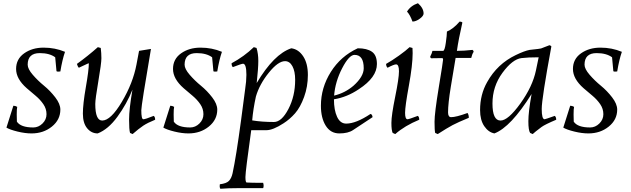

<svg xmlns="http://www.w3.org/2000/svg" viewBox="-20 -809 3923 1193"><path d="M227 -479Q152 -479 152 -407Q152 -381 183.5 -344.5Q215 -308 253.5 -276.5Q292 -245 323.5 -204Q355 -163 355 -128Q355 -65 302.5 -22.5Q250 20 176 20Q136 20 89 8.5Q42 -3 20 -16L63 -152Q76 -152 87 -145Q84 -133 84 -97Q84 -61 85 -53Q109 -17 187 -17Q219 -17 244 -41.5Q269 -66 269 -99.5Q269 -133 249.5 -161.5Q230 -190 202 -213.5Q174 -237 146 -261Q80 -319 80 -380.5Q80 -442 130 -477.5Q180 -513 251 -513Q322 -513 384 -487Q367 -438 355 -365Q351 -364 341.5 -364Q332 -364 331 -367L323 -453Q288 -479 227 -479Z M532 -416Q529 -416 503 -403.5Q477 -391 470 -388Q462 -396 458 -412Q526 -461 588 -516L606 -511Q610 -479 610 -447Q610 -415 591 -304Q572 -193 572 -163Q572 -60 615 -60Q668 -60 737 -176Q806 -292 828 -408L844 -493L918 -505Q858 -154 858 -124Q858 -68 870.5 -68Q883 -68 935 -89Q944 -83 944 -65Q897 -46 870 -28Q843 -10 804 24L788 17Q782 -3 782 -66.5Q782 -130 803 -252Q767 -162 709.5 -83.5Q652 -5 587 20Q548 20 521.5 -12Q495 -44 495 -103Q495 -162 513.5 -268Q532 -374 532 -416Z M1202 -479Q1127 -479 1127 -407Q1127 -381 1158.5 -344.5Q1190 -308 1228.5 -276.5Q1267 -245 1298.5 -204Q1330 -163 1330 -128Q1330 -65 1277.5 -22.5Q1225 20 1151 20Q1111 20 1064 8.5Q1017 -3 995 -16L1038 -152Q1051 -152 1062 -145Q1059 -133 1059 -97Q1059 -61 1060 -53Q1084 -17 1162 -17Q1194 -17 1219 -41.5Q1244 -66 1244 -99.5Q1244 -133 1224.5 -161.5Q1205 -190 1177 -213.5Q1149 -237 1121 -261Q1055 -319 1055 -380.5Q1055 -442 1105 -477.5Q1155 -513 1226 -513Q1297 -513 1359 -487Q1342 -438 1330 -365Q1326 -364 1316.5 -364Q1307 -364 1306 -367L1298 -453Q1263 -479 1202 -479Z M1742 -43Q1676 0 1635 0H1541Q1505 257 1505 291Q1505 325 1513 325Q1537 327 1615 327Q1618 335 1618 345Q1618 355 1615 360H1461Q1397 360 1349 364Q1345 357 1345 348L1346 336Q1387 331 1402.5 315Q1418 299 1425 268Q1447 167 1478 -63L1503 -253Q1511 -305 1511 -344Q1511 -413 1490 -413Q1481 -413 1427 -392Q1419 -398 1419 -416Q1497 -458 1557 -516L1574 -511Q1585 -475 1585 -430Q1585 -385 1575 -293Q1682 -473 1790 -509Q1835 -503 1864 -459Q1893 -415 1893 -343Q1893 -271 1869.5 -206.5Q1846 -142 1813.5 -105Q1781 -68 1742 -43ZM1751 -429Q1708 -429 1650 -357Q1592 -285 1570 -209Q1553 -131 1547 -61Q1606 -51 1682 -51Q1730 -51 1772 -131.5Q1814 -212 1814 -313Q1814 -366 1797 -397.5Q1780 -429 1751 -429Z M2322 -411Q2322 -328 2210 -255Q2136 -205 2055 -192Q2055 -125 2074.5 -83Q2094 -41 2131 -41Q2192 -41 2282 -101Q2293 -99 2295 -81L2174 -1Q2143 20 2088.5 20Q2034 20 2004 -28Q1974 -76 1974 -152Q1974 -264 2035.5 -362Q2097 -460 2203 -509Q2260 -509 2291 -487.5Q2322 -466 2322 -411ZM2183 -468Q2149 -468 2106 -385Q2063 -302 2056 -215Q2123 -231 2176 -276Q2240 -333 2240 -385Q2240 -468 2183 -468Z M2544 -479Q2544 -405 2520.5 -276.5Q2497 -148 2497 -108Q2497 -68 2512 -68Q2521 -68 2576 -89Q2585 -83 2585 -65Q2495 -28 2436 24L2420 17Q2412 1 2412 -45.5Q2412 -92 2435.5 -207.5Q2459 -323 2459 -366Q2459 -409 2441 -409Q2428 -409 2388 -388Q2379 -397 2379 -412Q2415 -432 2459 -463.5Q2503 -495 2525 -516L2543 -511Q2544 -499 2544 -479ZM2612 -725Q2612 -710 2588 -692.5Q2564 -675 2543 -675Q2528 -717 2509 -737Q2532 -774 2577 -789Q2612 -758 2612 -725Z M2764 -111Q2764 -81 2783 -81Q2814 -81 2885 -107Q2893 -96 2893 -77Q2825 -49 2792 -31.5Q2759 -14 2700 24L2684 17Q2680 1 2680 -52.5Q2680 -106 2706.5 -267Q2733 -428 2733 -438Q2733 -448 2727 -448Q2695 -448 2659 -447Q2653 -450 2653 -457Q2664 -478 2667 -493H2733Q2743 -493 2750 -542.5Q2757 -592 2757 -613Q2795 -628 2836 -675Q2847 -675 2853 -669Q2829 -564 2819 -493Q2863 -493 2916 -499Q2923 -494 2923 -487Q2913 -472 2908 -449H2811L2781 -269Q2764 -165 2764 -111Z M3090 -60Q3137 -60 3213 -165.5Q3289 -271 3310 -371L3327 -453Q3260 -453 3220 -448Q3164 -441 3102 -356.5Q3040 -272 3040 -166Q3040 -60 3090 -60ZM3406 -521Q3346 -196 3346 -132Q3346 -68 3364 -68Q3368 -68 3427 -89Q3436 -82 3436 -65Q3367 -36 3345 -20Q3301 13 3290 24L3274 17Q3263 1 3263 -56Q3263 -113 3283 -225Q3154 -19 3052 20Q3015 13 2989 -25Q2963 -63 2963 -125Q2963 -222 3007 -299Q3070 -412 3185 -467Q3239 -493 3271 -499Q3338 -506 3342 -508L3394 -528Q3399 -528 3406 -521Z M3687 -479Q3612 -479 3612 -407Q3612 -381 3643.5 -344.5Q3675 -308 3713.5 -276.5Q3752 -245 3783.5 -204Q3815 -163 3815 -128Q3815 -65 3762.5 -22.5Q3710 20 3636 20Q3596 20 3549 8.5Q3502 -3 3480 -16L3523 -152Q3536 -152 3547 -145Q3544 -133 3544 -97Q3544 -61 3545 -53Q3569 -17 3647 -17Q3679 -17 3704 -41.5Q3729 -66 3729 -99.5Q3729 -133 3709.5 -161.5Q3690 -190 3662 -213.5Q3634 -237 3606 -261Q3540 -319 3540 -380.5Q3540 -442 3590 -477.5Q3640 -513 3711 -513Q3782 -513 3844 -487Q3827 -438 3815 -365Q3811 -364 3801.5 -364Q3792 -364 3791 -367L3783 -453Q3748 -479 3687 -479Z"/></svg>

Font: Rosarivo
Style: Italic
Weight: 400
Version: Version 1.003